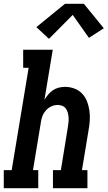

<svg xmlns="http://www.w3.org/2000/svg" viewBox="-39 -999 571 1019"><path d="M-19 0V-96H23L113 -639H84V-735H241L197 -470Q206 -484 217 -497.5Q228 -511 242.5 -520.5Q257 -530 273.5 -534Q290 -538 306 -538Q332 -538 356 -529Q380 -520 397 -502Q414 -484 423 -460.5Q432 -437 435.5 -412Q439 -387 437.5 -360.5Q436 -334 431 -308L396 -96H425V0H242V-96H284L321 -323Q323 -336 324.5 -349.5Q326 -363 325 -375.5Q324 -388 321 -400Q318 -412 311 -422Q304 -432 292.5 -437Q281 -442 268 -442Q251 -442 234 -434.5Q217 -427 205 -413.5Q193 -400 186.5 -383.5Q180 -367 178 -350L136 -96H164V0ZM221 -793 154 -855 306 -979H406L512 -849L433 -798L347 -920Z"/></svg>

Font: Iosevka Curly Slab Oblique
Style: Bold
Weight: 700
Italic angle: -9°
Monospace: yes
Designer: Belleve Invis
Foundry: Belleve Invis
Version: Version 11.1.0; ttfautohint (v1.8.3)